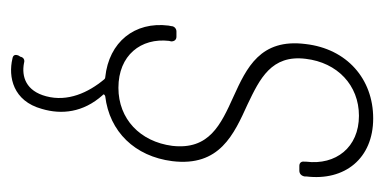

<svg xmlns="http://www.w3.org/2000/svg" viewBox="-202 -344 727 364"><g transform="rotate(90 162.0 -161.5)"><path d="M285 -124C296 -214 234 -241 177 -267C129 -290 83 -312 91 -377C98 -437 141 -478 199 -478C259 -478 293 -434 286 -378V-375C285 -369 288 -365 294 -365H303C309 -365 313 -369 314 -375V-378C323 -451 280 -505 204 -505C129 -505 72 -455 63 -377C52 -291 108 -265 163 -240C216 -216 264 -194 256 -124C248 -63 205 -22 146 -22C84 -22 51 -65 57 -118L58 -122C58 -128 55 -132 49 -132H39C34 -132 29 -128 29 -122L28 -117C20 -53 59 -4 126 3C128 3 129 4 130 5C155 35 173 74 162 115C152 153 125 162 99 157C93 155 88 158 87 164L85 167C82 174 84 178 91 179C125 187 171 178 186 123C197 86 193 45 160 8C157 6 159 4 162 3C229 -5 276 -53 285 -124Z"/></g></svg>

Font: Barlow Condensed Thin
Style: Italic
Weight: 250
Width: 3
Italic angle: -7°
Designer: Jeremy Tribby
Foundry: Tribby Type
Version: Version 1.422;hotconv 1.0.109;makeotfexe 2.5.65596